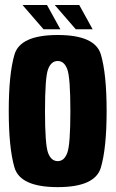

<svg xmlns="http://www.w3.org/2000/svg" viewBox="-20 -744 466 768"><path d="M211 4.5Q61 4.5 38 -73.8Q15 -152 15 -300Q15 -448 38 -526Q61 -604 211 -604Q360.5 -604 383.5 -526Q406.5 -448 406.5 -300Q406.5 -152 383.5 -73.8Q360.5 4.5 211 4.5ZM211 -99.5Q237 -99.5 249.2 -132.8Q261.5 -166 261.5 -299.5Q261.5 -433.5 249.2 -466.8Q237 -500 211 -500Q184.5 -500 172.2 -466.8Q160 -433.5 160 -299.5Q160 -166 172.2 -132.8Q184.5 -99.5 211 -99.5ZM283 -627 199 -724H297L350.5 -627ZM154 -627 70 -724H168L221.5 -627Z"/></svg>

Font: Anybody Condensed Regular
Style: Bold
Weight: 700
Width: 3
Designer: Tyler Finck
Foundry: Etcetera Type Company
Version: Version 1.010; ttfautohint (v1.8.3) -l 8 -r 50 -G 200 -x 14 